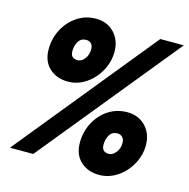

<svg xmlns="http://www.w3.org/2000/svg" viewBox="-114 -890 1004 1018"><g transform="rotate(15 387.5 -381.0)"><path d="M88 -558Q88 -617 114.5 -667.5Q141 -718 187 -748.5Q233 -779 290 -779Q352 -779 390.5 -738Q429 -697 429 -634Q429 -579 401.5 -529Q374 -479 328.5 -448.5Q283 -418 230 -418Q168 -418 128 -455Q88 -492 88 -558ZM153 0H25L646 -763H775ZM306 -615Q306 -636 295.5 -646.5Q285 -657 269 -657Q240 -657 226 -634Q212 -611 212 -580Q212 -541 251 -541Q273 -541 289.5 -563Q306 -585 306 -615ZM376 -123Q376 -182 402.5 -232.5Q429 -283 475 -313Q521 -343 578 -343Q640 -343 679 -302.5Q718 -262 718 -198Q718 -144 690.5 -94Q663 -44 617 -13.5Q571 17 518 17Q456 17 416 -20Q376 -57 376 -123ZM595 -177Q595 -199 584 -210Q573 -221 557 -221Q528 -221 514 -198Q500 -175 500 -144Q500 -104 539 -104Q560 -104 577.5 -126Q595 -148 595 -177Z"/></g></svg>

Font: Open Sauce One Black Italic
Style: Regular
Weight: 900
Italic angle: -10°
Designer: Alfredo Marco Pradil
Foundry: Creative Sauce Fz LLC
Version: Version 1.477